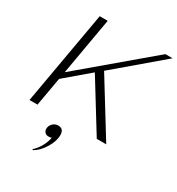

<svg xmlns="http://www.w3.org/2000/svg" viewBox="-223 -838 1149 1248"><g transform="rotate(30 351.5 -214.0)"><path d="M358 -407 609 0H538L311 -368L131 -215L93 0H33L156 -700H216L141 -271L649 -700H703ZM210 266Q234 247 254.5 211Q275 175 281 140Q273 144 259 144Q242 144 231.5 134Q221 124 221 107Q221 84 238 67Q255 50 278 50Q321 50 321 97Q321 144 288.5 196.5Q256 249 214 272Z"/></g></svg>

Font: Fahkwang ExtraLight
Style: Italic
Weight: 275
Italic angle: -10°
Designer: Suppakit Chalermlarp | Katatrad Co.,Ltd.
Foundry: Cadson Demak Co.,Ltd.
Version: Version 1.000; ttfautohint (v1.6)